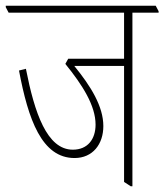

<svg xmlns="http://www.w3.org/2000/svg" viewBox="-39 -642 571 667"><path d="M220 -93C283 -93 320 -141 320 -204C320 -272 277 -342 219 -413H392V-10L415 5H421V-598H512V-603L502 -622H-19V-617L-9 -598H392V-438H198L188 -420C248 -346 293 -275 293 -209C293 -159 266 -122 214 -122C124 -122 81 -250 51 -403L27 -397C59 -227 106 -93 220 -93Z"/></svg>

Font: Noto Serif Devanagari ExtraCondensed Thin
Style: Regular
Weight: 100
Width: 2
Designer: Universal Thirst, Indian Type Foundry and the Monotype Design Team
Foundry: Monotype Imaging Inc.
Version: Version 2.004